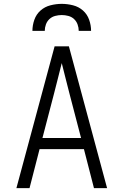

<svg xmlns="http://www.w3.org/2000/svg" viewBox="-20 -975 640 995"><path d="M65 0 263 -735H337L535 0H467L415 -202H185L133 0ZM400 -260 340 -490Q330 -529 320 -568.5Q310 -608 300 -648Q290 -608 280 -568.5Q270 -529 260 -490L200 -260ZM148 -815Q148 -844 158 -872.5Q168 -901 190 -920.5Q212 -940 241.5 -947.5Q271 -955 300 -955Q329 -955 358.5 -947.5Q388 -940 410 -920.5Q432 -901 442 -872.5Q452 -844 452 -815H388Q388 -832 382 -848.5Q376 -865 363.5 -876.5Q351 -888 334 -892.5Q317 -897 300 -897Q283 -897 266 -892.5Q249 -888 236.5 -876.5Q224 -865 218 -848.5Q212 -832 212 -815Z"/></svg>

Font: Iosevka Custom Light Extended
Style: Regular
Weight: 300
Width: 7
Monospace: yes
Designer: Belleve Invis
Foundry: Belleve Invis
Version: Version 11.2.4; ttfautohint (v1.8.4)